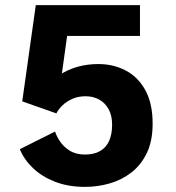

<svg xmlns="http://www.w3.org/2000/svg" viewBox="-20 -720 690 751"><path d="M312.5 11Q247 11 195.5 -9Q144 -29 109 -62.5Q74 -96 57.5 -136.5L195.5 -205.5Q200 -189.5 213.8 -168.2Q227.5 -147 252 -131.2Q276.5 -115.5 312.5 -115.5Q347.5 -115.5 371.2 -129Q395 -142.5 406.8 -168.8Q418.5 -195 418.5 -232.5Q418.5 -267.5 405.2 -292.2Q392 -317 368.5 -330.2Q345 -343.5 315 -343.5Q285.5 -343.5 262.8 -333.2Q240 -323 224.2 -307.8Q208.5 -292.5 200.5 -276.5L134 -313.5Q142 -348.5 162.2 -377.2Q182.5 -406 213.2 -426.8Q244 -447.5 282.5 -458.5Q321 -469.5 364.5 -469.5Q423.5 -469.5 471.8 -444.2Q520 -419 548.5 -367.2Q577 -315.5 577 -236Q577 -169.5 554.8 -122.5Q532.5 -75.5 494.8 -46Q457 -16.5 409.8 -2.8Q362.5 11 312.5 11ZM200.5 -276.5 67 -323.5 120 -700H527.5V-579.5H242.5Z"/></svg>

Font: Trispace Thin
Style: Bold
Weight: 700
Version: Version 1.210